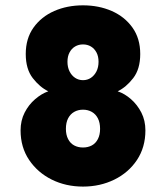

<svg xmlns="http://www.w3.org/2000/svg" viewBox="-20 -689 626 724"><path d="M293 14.6Q228.5 14.6 175.3 -11.7Q122.1 -38.1 89.8 -85.9Q57.6 -133.8 57.6 -197.3Q57.6 -234.4 72.8 -264.2Q87.9 -293.9 112.3 -314.9Q136.7 -335.9 162.1 -344.7Q129.9 -360.4 103.5 -394.5Q77.1 -428.7 77.1 -485.4Q77.1 -543.9 106.4 -585Q135.7 -626 184.6 -647.5Q233.4 -668.9 293 -668.9Q352.5 -668.9 401.4 -647.5Q450.2 -626 479.5 -585Q508.8 -543.9 508.8 -485.4Q508.8 -428.7 482.4 -394.5Q456.1 -360.4 423.8 -344.7Q450.2 -335.9 474.1 -314.9Q498 -293.9 513.2 -264.2Q528.3 -234.4 528.3 -197.3Q528.3 -133.8 496.6 -85.9Q464.8 -38.1 411.1 -11.7Q357.4 14.6 293 14.6ZM293 -132.8Q311.5 -132.8 326.2 -140.6Q340.8 -148.4 349.1 -164.6Q357.4 -180.7 357.4 -203.1Q357.4 -226.6 349.1 -242.7Q340.8 -258.8 326.2 -267.1Q311.5 -275.4 293 -275.4Q274.4 -275.4 259.8 -267.1Q245.1 -258.8 236.8 -242.7Q228.5 -226.6 228.5 -203.1Q228.5 -180.7 236.8 -164.6Q245.1 -148.4 259.8 -140.6Q274.4 -132.8 293 -132.8ZM293 -386.7Q309.6 -386.7 322.8 -395.5Q335.9 -404.3 343.8 -419.9Q351.6 -435.5 351.6 -456.1Q351.6 -476.6 343.8 -491.2Q335.9 -505.9 322.8 -513.7Q309.6 -521.5 293 -521.5Q276.4 -521.5 263.2 -513.7Q250 -505.9 242.2 -491.2Q234.4 -476.6 234.4 -456.1Q234.4 -435.5 242.2 -419.9Q250 -404.3 263.2 -395.5Q276.4 -386.7 293 -386.7Z"/></svg>

Font: Sen ExtraBold
Style: Regular
Weight: 800
Version: Version 2.000;gftools[0.9.31]